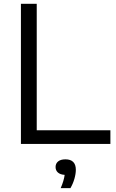

<svg xmlns="http://www.w3.org/2000/svg" viewBox="-20 -760 611 1014"><path d="M90.5 0V-740H174V-72H563V0ZM380.5 136.5Q380.5 158 373 184.2Q365.5 210.5 352 233.5H300.5Q317.5 194.5 321.5 163.5Q298 162 285.8 151Q273.5 140 273.5 122Q273.5 103.5 287 92.5Q300.5 81.5 325.5 81.5Q353 81.5 366.8 95.5Q380.5 109.5 380.5 136.5Z"/></svg>

Font: Encode Sans Semi Expanded
Style: Regular
Weight: 400
Width: 6
Designer: Multiple Designers
Foundry: Impallari Type
Version: Version 2.000